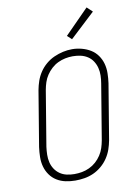

<svg xmlns="http://www.w3.org/2000/svg" viewBox="-104 -1038 807 1114"><g transform="rotate(-10 300.0 -481.0)"><path d="M248 8Q219 8 191 2Q163 -4 139.5 -18.5Q116 -33 100 -55.5Q84 -78 76.5 -105Q69 -132 69.5 -161.5Q70 -191 74 -220L128 -546Q133 -573 142 -599Q151 -625 167 -649Q183 -673 205.5 -692Q228 -711 254 -722.5Q280 -734 306.5 -740Q333 -746 361 -746Q389 -746 417.5 -738.5Q446 -731 469.5 -716.5Q493 -702 509 -679.5Q525 -657 532.5 -630Q540 -603 539.5 -573.5Q539 -544 535 -515L481 -189Q476 -162 467 -136Q458 -110 442 -86Q426 -62 403.5 -43Q381 -24 355.5 -12.5Q330 -1 302.5 3.5Q275 8 248 8ZM249 -30Q272 -30 294 -34Q316 -38 337.5 -48Q359 -58 377 -74Q395 -90 408 -110Q421 -130 428 -151.5Q435 -173 439 -195L493 -521Q497 -544 497.5 -567.5Q498 -591 492.5 -612.5Q487 -634 475 -652.5Q463 -671 444.5 -683Q426 -695 403.5 -700Q381 -705 357 -705Q335 -705 313 -700.5Q291 -696 270 -686Q249 -676 231.5 -660Q214 -644 201 -624.5Q188 -605 181 -583.5Q174 -562 170 -540L116 -214Q113 -191 112.5 -168Q112 -145 117 -123.5Q122 -102 134 -83.5Q146 -65 164 -52.5Q182 -40 204 -35Q226 -30 249 -30ZM371 -803 345 -827 486 -970 518 -940Z"/></g></svg>

Font: Iosevka Etoile XLtObl
Style: Regular
Weight: 200
Italic angle: -9°
Designer: Belleve Invis
Foundry: Belleve Invis
Version: Version 15.5.2; ttfautohint (v1.8.4)